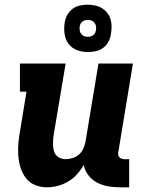

<svg xmlns="http://www.w3.org/2000/svg" viewBox="-20 -791 640 819"><path d="M180 8Q153 8 129 -2Q105 -12 90 -32Q75 -52 67.5 -76.5Q60 -101 58 -127.5Q56 -154 58.5 -181Q61 -208 66 -235L93 -400H65V-520H260L209 -216Q207 -204 206.5 -192.5Q206 -181 206.5 -169.5Q207 -158 210 -147Q213 -136 220.5 -128Q228 -120 238 -116Q248 -112 260 -112Q275 -112 290.5 -117Q306 -122 318 -133Q330 -144 336 -158.5Q342 -173 345 -188L400 -520H547L485 -144Q483 -137 484 -131Q485 -125 489 -120.5Q493 -116 499 -114Q505 -112 511 -112H531V8H491Q465 8 440 3.5Q415 -1 393.5 -12.5Q372 -24 357 -43.5Q342 -63 337 -87Q325 -66 308.5 -47.5Q292 -29 270.5 -16.5Q249 -4 226 2Q203 8 180 8ZM355 -569Q330 -569 308 -577.5Q286 -586 272.5 -604Q259 -622 255.5 -646Q252 -670 256 -695Q258 -711 267 -727Q276 -743 290 -753.5Q304 -764 321 -767.5Q338 -771 354 -771Q370 -771 386 -767.5Q402 -764 415 -756Q428 -748 437.5 -736Q447 -724 451.5 -709Q456 -694 456 -678Q456 -662 453 -645Q451 -629 442.5 -613Q434 -597 419.5 -586.5Q405 -576 388 -572.5Q371 -569 355 -569ZM355 -634Q361 -634 366.5 -635.5Q372 -637 377 -640.5Q382 -644 385 -649.5Q388 -655 389 -661Q391 -670 389.5 -678.5Q388 -687 383.5 -693.5Q379 -700 371.5 -703Q364 -706 355 -706Q349 -706 343 -704.5Q337 -703 332 -699.5Q327 -696 324 -690.5Q321 -685 320 -679Q319 -670 320 -661.5Q321 -653 326 -646.5Q331 -640 338.5 -637Q346 -634 355 -634Z"/></svg>

Font: Iosevka Etoile Heavy
Style: Italic
Weight: 900
Italic angle: -9°
Designer: Belleve Invis
Foundry: Belleve Invis
Version: Version 22.1.2; ttfautohint (v1.8.4)